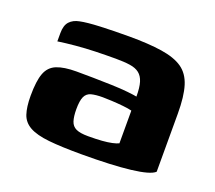

<svg xmlns="http://www.w3.org/2000/svg" viewBox="-79 -509 693 618"><g transform="rotate(20 267.0 -199.5)"><path d="M253 5Q183 5 140 0.5Q97 -4 73.5 -17Q50 -30 42 -54Q34 -78 34 -116Q34 -167 44 -193.5Q54 -220 79 -230Q104 -240 146 -240Q171 -240 203.5 -239.5Q236 -239 267.5 -238Q299 -237 322.5 -234.5Q346 -232 355 -230Q355 -261 349.5 -279Q344 -297 332 -306.5Q320 -316 300 -319Q280 -322 251 -322Q216 -322 181.5 -321Q147 -320 114.5 -317Q82 -314 55 -310V-338Q55 -365 67 -378Q79 -391 100 -395Q123 -400 168.5 -402Q214 -404 267 -404Q334 -404 379.5 -397Q425 -390 451 -372Q477 -354 488 -318.5Q499 -283 499 -224V-25Q483 -10 419.5 -2.5Q356 5 253 5ZM252 -57Q280 -57 299.5 -58.5Q319 -60 333 -63Q347 -66 355 -70V-182Q344 -185 324.5 -187Q305 -189 285 -190Q265 -191 254 -191Q230 -191 215 -187Q200 -183 193.5 -169Q187 -155 187 -126Q187 -101 192 -85.5Q197 -70 211 -63.5Q225 -57 252 -57Z"/></g></svg>

Font: Genos
Style: Bold
Weight: 700
Designer: Robert E. Leuschke
Foundry: Robert E. Leuschke
Version: Version 1.010